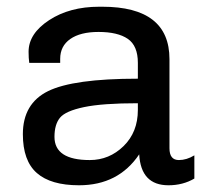

<svg xmlns="http://www.w3.org/2000/svg" viewBox="-20 -541 625 571"><path d="M284 -521Q484 -521 484 -365V-100Q484 -65 512 -65Q535 -65 558 -79V-10Q524 10 481 10Q399 10 394 -82Q332 10 215 10Q131 10 89.5 -26.5Q48 -63 48 -142Q48 -233 123 -270Q198 -307 390 -307V-354Q390 -405 360 -425.5Q330 -446 273 -446Q219 -446 189 -425Q159 -404 159 -366V-354H67Q65 -368 65 -387Q65 -441 126 -481Q187 -521 275 -521ZM390 -234Q285 -234 230 -222.5Q175 -211 158.5 -191Q142 -171 142 -134Q142 -65 247 -65Q305 -65 347.5 -106.5Q390 -148 390 -214Z"/></svg>

Font: Chivo
Style: Regular
Weight: 400
Designer: Hector Gatti
Foundry: Omnibus-Type
Version: Version 1.007;PS 001.007;hotconv 1.0.88;makeotf.lib2.5.64775